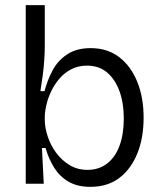

<svg xmlns="http://www.w3.org/2000/svg" viewBox="-20 -714 633 746"><path d="M331 12Q281 12 246.5 -8Q212 -28 190.5 -62.5Q169 -97 157 -139H143L150 0H80V-253V-694H154V-537Q154 -511 152 -481Q150 -451 146 -420.5Q142 -390 137 -360H153Q164 -402 184 -440Q204 -478 240.5 -502.5Q277 -527 332 -527Q397 -527 442.5 -492.5Q488 -458 513 -397Q538 -336 538 -257Q538 -178 513.5 -117.5Q489 -57 443.5 -22.5Q398 12 331 12ZM320 -54Q364 -54 396 -78.5Q428 -103 444.5 -148Q461 -193 461 -254Q461 -313 444.5 -359Q428 -405 396.5 -432Q365 -459 318 -459Q284 -459 257 -445Q230 -431 210.5 -408Q191 -385 178.5 -358.5Q166 -332 160 -305.5Q154 -279 154 -259V-249Q154 -218 165.5 -183.5Q177 -149 198.5 -120Q220 -91 250.5 -72.5Q281 -54 320 -54Z"/></svg>

Font: Bricolage Grotesque Light
Style: Regular
Weight: 300
Designer: Mathieu Triay
Foundry: Atelier Triay
Version: Version 1.000;gftools[0.9.30]